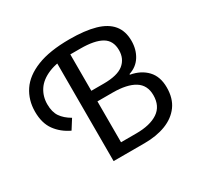

<svg xmlns="http://www.w3.org/2000/svg" viewBox="-144 -837 1033 1005"><g transform="rotate(-30 372.0 -334.0)"><path d="M270 0V-627H353V-377H428Q511 -377 548 -407Q585 -437 585 -489Q585 -547 542 -572Q499 -597 414 -597H354Q272 -597 219.5 -575Q167 -553 142.5 -515.5Q118 -478 118 -431Q118 -384 137.5 -355.5Q157 -327 195 -305L159 -248Q106 -273 74.5 -316.5Q43 -360 43 -429Q43 -499 79 -553Q115 -607 191.5 -637.5Q268 -668 388 -668Q481 -668 542.5 -650.5Q604 -633 635 -595.5Q666 -558 666 -499Q666 -447 641.5 -407.5Q617 -368 570 -353V-349Q631 -338 667.5 -299.5Q704 -261 704 -195Q704 -129 672.5 -86Q641 -43 585.5 -21.5Q530 0 457 0ZM353 -66H445Q529 -66 576 -97.5Q623 -129 623 -195Q623 -256 577 -284.5Q531 -313 445 -313H353Z"/></g></svg>

Font: Source Sans 3
Style: Regular
Weight: 400
Designer: Paul D. Hunt
Foundry: Adobe
Version: Version 3.046;hotconv 1.0.118;makeotfexe 2.5.65603